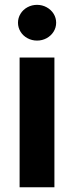

<svg xmlns="http://www.w3.org/2000/svg" viewBox="-20 -788 311 808"><path d="M62.5 -545.9H209V0H62.5ZM55.7 -692.4Q55.7 -712.7 66.4 -730.1Q77.1 -747.6 95.7 -757.6Q114.3 -767.6 135.9 -767.6Q157.6 -767.6 176.1 -757.5Q194.6 -747.5 205.5 -730.2Q216.3 -712.9 216.3 -692.4Q216.3 -671.9 205.5 -654.6Q194.6 -637.3 176.1 -627.2Q157.6 -617.2 135.9 -617.2Q114.3 -617.2 95.7 -627.2Q77.1 -637.2 66.4 -654.6Q55.7 -672.1 55.7 -692.4Z"/></svg>

Font: Inter RS Variable
Style: Regular
Weight: 400
Designer: Rasmus Andersson (customised by Maria Ramos and Noel Pretorius)
Foundry: rsms
Version: Version 3.001;Glyphs 3.2.3 (3260)